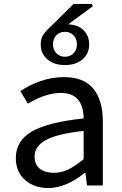

<svg xmlns="http://www.w3.org/2000/svg" viewBox="-20 -938 617 971"><path d="M60 -139Q60 -226 141 -273Q222 -320 403 -339Q401 -468 288 -468Q212 -468 121 -414L83 -477Q129 -509 186.5 -528.5Q244 -548 304 -548Q404 -548 452 -489.5Q500 -431 500 -325V0H420L412 -64H409Q313 13 224 13Q153 13 106.5 -28Q60 -69 60 -139ZM403 -133V-276Q268 -261 211.5 -229.5Q155 -198 155 -146Q155 -105 182 -84.5Q209 -64 252 -64Q290 -64 324.5 -80.5Q359 -97 403 -133ZM186 -713Q186 -744 199.5 -763.5Q213 -783 249 -816L352 -918H444L450 -907L325 -815Q378 -812 404.5 -783.5Q431 -755 431 -713Q431 -667 397.5 -638Q364 -609 308 -609Q253 -609 219.5 -638Q186 -667 186 -713ZM369 -713Q369 -742 352 -759.5Q335 -777 308 -777Q282 -777 265 -759.5Q248 -742 248 -713Q248 -686 265.5 -668.5Q283 -651 308 -651Q335 -651 352 -668.5Q369 -686 369 -713Z"/></svg>

Font: Nebula Sans Medium
Style: Regular
Weight: 500
Designer: Paul D. Hunt for Adobe (as Source Sans)
Foundry: Nebula Entertainment & Broadcasting LLC
Version: Version 1.010